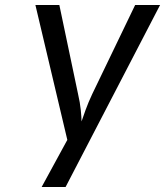

<svg xmlns="http://www.w3.org/2000/svg" viewBox="-20 -750 662 770"><path d="M147 0 250 -189 122 -730H218L293 -373Q301 -339 304 -308.5Q307 -278 307 -263Q312 -278 323 -308.5Q334 -339 350 -373L522 -730H622L243 0Z"/></svg>

Font: NKDuy Mono
Style: Italic
Weight: 400
Italic angle: -9°
Monospace: yes
Designer: NKDuy
Foundry: NKDuy
Version: Version 2.251; ttfautohint (v1.8.4.7-5d5b)